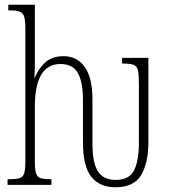

<svg xmlns="http://www.w3.org/2000/svg" viewBox="-20 -780 717 810"><path d="M467 10Q400 10 365 -34.5Q330 -79 330 -178V-360Q330 -432 309 -471Q288 -510 235 -510Q127 -510 127 -330V-99Q127 -65 132 -49Q137 -33 151 -28.5Q165 -24 193 -24H197V0H12V-24H21Q49 -24 63 -28.5Q77 -33 82 -49Q87 -65 87 -100V-661Q87 -710 75 -723Q63 -736 29 -736H15V-760H127V-503Q127 -475 125 -452H127Q140 -487 169 -515Q198 -543 248 -543Q305 -543 337.5 -497.5Q370 -452 370 -361V-174Q370 -92 393.5 -56.5Q417 -21 467 -21Q526 -21 546 -62Q566 -103 566 -178V-426Q566 -465 562 -483Q558 -501 543.5 -506.5Q529 -512 497 -512H495V-536H606V-181Q606 -93 575.5 -41.5Q545 10 467 10Z"/></svg>

Font: Noto Serif ExtraCondensed ExtraLight
Style: Regular
Weight: 200
Width: 2
Designer: Monotype Design Team
Foundry: Monotype Imaging Inc.
Version: Version 2.015